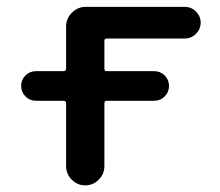

<svg xmlns="http://www.w3.org/2000/svg" viewBox="-20 -565 646 563"><path d="M85.9 -269.5Q67.4 -269.5 54.7 -282.2Q42 -294.9 42 -313Q42 -331.1 54.7 -343.8Q67.4 -356.4 85.9 -356.4H166Q173.8 -356.4 173.8 -363.3V-487.3Q173.8 -510.7 190.9 -527.8Q208 -544.9 231.4 -544.9H521.5Q541 -544.9 554.7 -531.2Q568.4 -517.6 568.4 -498.5Q568.4 -479.5 554.7 -465.8Q541 -452.1 521.5 -452.1H293Q286.1 -452.1 286.1 -445.3V-363.3Q286.1 -356.4 293 -356.4H431.6Q450.2 -356.4 462.9 -343.8Q475.6 -331.1 475.6 -313Q475.6 -294.9 462.9 -282.2Q450.2 -269.5 431.6 -269.5H293Q286.1 -269.5 286.1 -261.7V-78.1Q286.1 -54.7 269.5 -38.1Q252.9 -21.5 230 -21.5Q207 -21.5 190.4 -38.1Q173.8 -54.7 173.8 -78.1V-261.7Q173.8 -269.5 166 -269.5Z"/></svg>

Font: Gen Jyuu Gothic P Medium
Style: Regular
Weight: 500
Designer: [Source Han Sans]
Ryoko NISHIZUKA  (kana & ideographs); Paul D. Hunt (Latin, Greek & Cyrillic); Wenlong ZHANG  (bopomofo
Version: Version 1.002.20150607